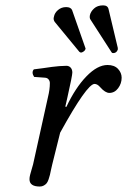

<svg xmlns="http://www.w3.org/2000/svg" viewBox="-20 -679 469 709"><path d="M221.2 -285.2 225.1 -284.2Q258.3 -355 299.1 -397Q339.8 -439 377 -439Q402.3 -439 415.8 -424.6Q429.2 -410.2 429.2 -392.1Q429.2 -370.6 416.3 -353.3Q403.3 -335.9 383.8 -335.9Q368.7 -335.9 350.1 -356.9Q339.8 -369.1 329.1 -369.1Q301.3 -369.1 202.1 -189L172.9 -71.8Q170.9 -64.9 168.5 -52.5Q166 -40 164.3 -33Q162.6 -25.9 159.4 -16.6Q156.2 -7.3 152.3 -2.4Q148.4 2.4 141.8 6.1Q135.3 9.8 127 9.8Q88.9 9.8 88.9 -17.1Q88.9 -24.4 91.1 -33Q93.3 -41.5 96.7 -53Q100.1 -64.5 102.1 -71.8L157.2 -320.8Q164.1 -348.6 164.1 -372.1Q164.1 -379.9 159.4 -385.7Q154.8 -391.6 146 -392.1L106 -395Q95.2 -411.6 105 -422.9Q117.7 -424.3 138.4 -427.2Q159.2 -430.2 171.4 -431.9Q183.6 -433.6 198.7 -434.8Q213.9 -436 225.1 -436Q234.9 -436 241 -429.2Q247.1 -422.4 247.1 -411.1Q247.1 -399.9 229 -319.8ZM360.8 -659.2Q377.9 -659.2 380.9 -645L415 -502V-496.1Q410.6 -482.9 397.9 -482.9Q393.6 -482.9 392.1 -485.8L314 -606.9Q310.1 -612.3 312 -623Q314.9 -636.2 327.4 -647.7Q339.8 -659.2 360.8 -659.2ZM246.1 -642.1 294.9 -502.9Q295.9 -502 295.9 -499Q294.4 -492.7 288.6 -488.8Q282.7 -484.9 279.8 -484.9Q275.9 -484.9 272.9 -487.8L182.1 -598.1Q175.8 -607.4 179.2 -617.2Q181.6 -631.3 194.3 -642.1Q207 -652.8 224.1 -652.8Q241.2 -652.8 246.1 -642.1Z"/></svg>

Font: Common Serif Medium
Style: Italic
Weight: 500
Italic angle: -12°
Designer: Philipp H. Poll, Khaled Hosny
Foundry: Stefan Peev, Context Ltd.
Version: Version 1.026